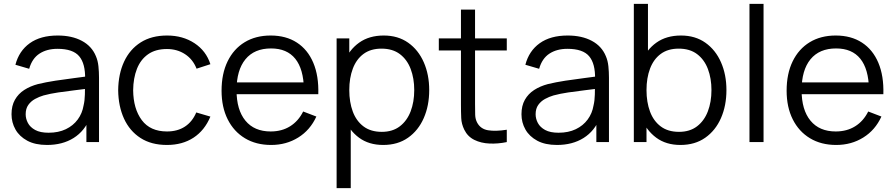

<svg xmlns="http://www.w3.org/2000/svg" viewBox="-20 -740 4662 1000"><path d="M224.7 15Q163.3 15 122.2 -7.1Q81.2 -29.2 60.6 -65.6Q40 -102 40 -145Q40 -189.2 57.7 -220.3Q75.3 -251.5 106.2 -271.4Q137.2 -291.3 177.3 -302Q218.7 -312 268.3 -319.7Q318 -327.3 365.8 -333.2Q413.7 -339.2 449.7 -344.3L423.3 -328.7Q425 -408.3 392.5 -447Q360 -485.7 279.3 -485.7Q224 -485.7 185.7 -460.7Q147.3 -435.7 132 -381.7L60.3 -402.7Q79.2 -475 135.2 -515Q191.2 -555 280.7 -555Q354.5 -555 406.3 -527.3Q458.2 -499.7 479.7 -447Q489.7 -423.7 492.7 -394.7Q495.7 -365.7 495.7 -335.3V0H430V-135.7L449 -127.3Q421.5 -57.8 363.6 -21.4Q305.7 15 224.7 15ZM233 -48.7Q284.5 -48.7 322.9 -67.1Q361.3 -85.5 384.9 -117.7Q408.5 -149.8 415.3 -190.7Q421.5 -216.7 422.1 -247.8Q422.7 -278.8 422.7 -294.7L450.7 -280Q412.8 -275 369.2 -269.9Q325.5 -264.8 283.2 -258.5Q240.8 -252.2 207 -243Q184 -236.3 162.6 -224.6Q141.2 -212.8 127.4 -193.5Q113.7 -174.2 113.7 -145Q113.7 -121.5 125.4 -99.4Q137.2 -77.3 163.3 -63Q189.5 -48.7 233 -48.7Z M849.5 15Q767.8 15 711.5 -21.5Q655.2 -58 625.8 -122.3Q596.5 -186.7 595.5 -270Q596.5 -355 626.4 -419.2Q656.3 -483.3 712.8 -519.2Q769.3 -555 850.2 -555Q932 -555 992.8 -515.1Q1053.5 -475.2 1075.8 -405.7L1003.8 -382.3Q984.8 -431 943.8 -457.8Q902.7 -484.7 849.5 -484.7Q789.8 -484.7 751 -457.2Q712.2 -429.8 693.2 -381.4Q674.2 -333 673.5 -270Q674.5 -173.2 718.6 -114.2Q762.7 -55.3 849.5 -55.3Q904.5 -55.3 943.2 -80.7Q981.8 -106 1002.2 -154.3L1075.8 -132.7Q1045.8 -60.7 987.8 -22.8Q929.8 15 849.5 15Z M1392.3 15Q1313.7 15 1255.8 -19.9Q1197.8 -54.8 1165.9 -118.4Q1134 -182 1134 -267.7Q1134 -356.2 1165.5 -420.7Q1197 -485.2 1254.3 -520.1Q1311.7 -555 1389.7 -555Q1469.7 -555 1526.2 -518.3Q1582.7 -481.7 1611.7 -413.2Q1640.7 -344.7 1637.8 -249.3H1563V-275.3Q1561 -380.5 1517.8 -434.1Q1474.5 -487.7 1391.7 -487.7Q1304.5 -487.7 1258.2 -431.1Q1212 -374.5 1212 -270Q1212 -167.8 1258.2 -111.6Q1304.5 -55.3 1389.7 -55.3Q1447.7 -55.3 1490.8 -82.2Q1534 -109 1559 -159.3L1627.7 -133Q1595.5 -62.3 1533.2 -23.7Q1471 15 1392.3 15ZM1186 -249.3V-311H1598.7V-249.3Z M1975.8 15Q1901.3 15 1850 -22.8Q1798.7 -60.7 1772.1 -125.3Q1745.5 -190 1745.5 -270.7Q1745.5 -352.3 1772.2 -416.7Q1798.8 -481 1850.8 -518Q1902.8 -555 1978.8 -555Q2053 -555 2106 -517.5Q2159 -480 2187.2 -415.6Q2215.5 -351.2 2215.5 -270.7Q2215.5 -189.7 2187.1 -125Q2158.7 -60.3 2105.2 -22.7Q2051.7 15 1975.8 15ZM1733.2 240V-540H1799.2V-133.3H1806.8V240ZM1968.5 -53.3Q2024.8 -53.3 2062.3 -82Q2099.8 -110.7 2118.7 -159.9Q2137.5 -209.2 2137.5 -270.7Q2137.5 -331.7 2119 -380.6Q2100.5 -429.5 2062.8 -458.1Q2025 -486.7 1966.8 -486.7Q1910.7 -486.7 1873.4 -459.2Q1836.2 -431.7 1817.7 -382.8Q1799.2 -334 1799.2 -270.7Q1799.2 -208 1817.5 -158.8Q1835.8 -109.7 1873.4 -81.5Q1911 -53.3 1968.5 -53.3Z M2619.5 0Q2573.8 9.5 2529.6 7.6Q2485.3 5.7 2450.6 -11.4Q2415.8 -28.5 2398.2 -64.3Q2383.5 -94.3 2382.2 -125.2Q2380.8 -156.2 2380.8 -195.7V-690H2454.2V-198.3Q2454.2 -164.5 2454.9 -141.8Q2455.7 -119 2465.2 -101.3Q2483.2 -67.8 2522.3 -61.5Q2561.5 -55.2 2619.5 -64.3ZM2265.5 -477V-540H2619.5V-477Z M2880.7 15Q2819.3 15 2778.2 -7.1Q2737.2 -29.2 2716.6 -65.6Q2696 -102 2696 -145Q2696 -189.2 2713.7 -220.3Q2731.3 -251.5 2762.2 -271.4Q2793.2 -291.3 2833.3 -302Q2874.7 -312 2924.3 -319.7Q2974 -327.3 3021.8 -333.2Q3069.7 -339.2 3105.7 -344.3L3079.3 -328.7Q3081 -408.3 3048.5 -447Q3016 -485.7 2935.3 -485.7Q2880 -485.7 2841.7 -460.7Q2803.3 -435.7 2788 -381.7L2716.3 -402.7Q2735.2 -475 2791.2 -515Q2847.2 -555 2936.7 -555Q3010.5 -555 3062.3 -527.3Q3114.2 -499.7 3135.7 -447Q3145.7 -423.7 3148.7 -394.7Q3151.7 -365.7 3151.7 -335.3V0H3086V-135.7L3105 -127.3Q3077.5 -57.8 3019.6 -21.4Q2961.7 15 2880.7 15ZM2889 -48.7Q2940.5 -48.7 2978.9 -67.1Q3017.3 -85.5 3040.9 -117.7Q3064.5 -149.8 3071.3 -190.7Q3077.5 -216.7 3078.1 -247.8Q3078.7 -278.8 3078.7 -294.7L3106.7 -280Q3068.8 -275 3025.2 -269.9Q2981.5 -264.8 2939.2 -258.5Q2896.8 -252.2 2863 -243Q2840 -236.3 2818.6 -224.6Q2797.2 -212.8 2783.4 -193.5Q2769.7 -174.2 2769.7 -145Q2769.7 -121.5 2781.4 -99.4Q2793.2 -77.3 2819.3 -63Q2845.5 -48.7 2889 -48.7Z M3523.8 15Q3449.3 15 3398 -22.8Q3346.7 -60.7 3320.1 -125.3Q3293.5 -190 3293.5 -270.7Q3293.5 -352.3 3320.2 -416.7Q3346.8 -481 3398.8 -518Q3450.8 -555 3526.8 -555Q3601 -555 3654 -517.5Q3707 -480 3735.2 -415.6Q3763.5 -351.2 3763.5 -270.7Q3763.5 -189.7 3735.1 -125Q3706.7 -60.3 3653.2 -22.7Q3599.7 15 3523.8 15ZM3281.2 0V-720H3354.8V-406.7H3347.2V0ZM3516.5 -53.3Q3572.8 -53.3 3610.3 -82Q3647.8 -110.7 3666.7 -159.9Q3685.5 -209.2 3685.5 -270.7Q3685.5 -331.7 3667 -380.6Q3648.5 -429.5 3610.8 -458.1Q3573 -486.7 3514.8 -486.7Q3458.7 -486.7 3421.4 -459.2Q3384.2 -431.7 3365.7 -382.8Q3347.2 -334 3347.2 -270.7Q3347.2 -208 3365.5 -158.8Q3383.8 -109.7 3421.4 -81.5Q3459 -53.3 3516.5 -53.3Z M3883.5 0V-720H3956.8V0Z M4335.3 15Q4256.7 15 4198.8 -19.9Q4140.8 -54.8 4108.9 -118.4Q4077 -182 4077 -267.7Q4077 -356.2 4108.5 -420.7Q4140 -485.2 4197.3 -520.1Q4254.7 -555 4332.7 -555Q4412.7 -555 4469.2 -518.3Q4525.7 -481.7 4554.7 -413.2Q4583.7 -344.7 4580.8 -249.3H4506V-275.3Q4504 -380.5 4460.8 -434.1Q4417.5 -487.7 4334.7 -487.7Q4247.5 -487.7 4201.2 -431.1Q4155 -374.5 4155 -270Q4155 -167.8 4201.2 -111.6Q4247.5 -55.3 4332.7 -55.3Q4390.7 -55.3 4433.8 -82.2Q4477 -109 4502 -159.3L4570.7 -133Q4538.5 -62.3 4476.2 -23.7Q4414 15 4335.3 15ZM4129 -249.3V-311H4541.7V-249.3Z"/></svg>

Font: Manrope ExtraLight
Style: Regular
Weight: 200
Designer: Mikhail Sharanda
Foundry: Mikhail Sharanda
Version: Version 4.505